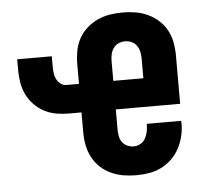

<svg xmlns="http://www.w3.org/2000/svg" viewBox="-44 -575 688 630"><g transform="rotate(-5 300.0 -260.0)"><path d="M381 8Q359 8 338 4.5Q317 1 297.5 -8Q278 -17 262.5 -31.5Q247 -46 237 -65Q227 -84 223 -105Q219 -126 219 -147V-213H178Q157 -213 136.5 -216.5Q116 -220 97.5 -229.5Q79 -239 64 -254.5Q49 -270 40 -288.5Q31 -307 27.5 -327.5Q24 -348 24 -369V-405H138V-369Q138 -359 139.5 -348.5Q141 -338 145.5 -329Q150 -320 158.5 -313.5Q167 -307 178 -307H219V-373Q219 -394 223 -415.5Q227 -437 237 -455.5Q247 -474 263 -488.5Q279 -503 298.5 -512Q318 -521 339 -524.5Q360 -528 382 -528Q403 -528 424 -524.5Q445 -521 464.5 -512Q484 -503 500 -488.5Q516 -474 526 -455.5Q536 -437 540 -415.5Q544 -394 544 -373V-213H332V-147Q332 -136 334 -125Q336 -114 342.5 -105Q349 -96 359.5 -91.5Q370 -87 380 -87Q392 -87 402.5 -93Q413 -99 418.5 -109Q424 -119 426.5 -130.5Q429 -142 429 -154V-157H542Q542 -155 542.5 -153Q543 -151 543 -149Q543 -128 538 -107Q533 -86 523 -67Q513 -48 497.5 -33Q482 -18 463 -8.5Q444 1 423 4.5Q402 8 381 8ZM332 -307H431V-373Q431 -384 428.5 -395Q426 -406 419.5 -415Q413 -424 403 -428.5Q393 -433 382 -433Q370 -433 360 -428.5Q350 -424 343.5 -415Q337 -406 334.5 -395Q332 -384 332 -373Z"/></g></svg>

Font: Iosevka HT Extrabold Extended
Style: Regular
Weight: 800
Width: 7
Monospace: yes
Designer: Belleve Invis
Foundry: Belleve Invis
Version: Version 32.3.0; ttfautohint (v1.8.4)